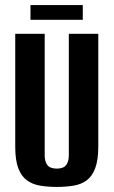

<svg xmlns="http://www.w3.org/2000/svg" viewBox="-20 -724 447 756"><path d="M204 12Q168 12 138 7Q108 2 86 -14Q64 -30 52 -61.5Q40 -93 40 -147V-591H156V-114Q156 -93 162.5 -80.5Q169 -68 180 -64Q191 -60 204 -60Q216 -60 227 -64Q238 -68 244.5 -80.5Q251 -93 251 -114V-591H367V-147Q367 -94 355 -62Q343 -30 321.5 -14Q300 2 269.5 7Q239 12 204 12ZM100 -646V-704H306V-646Z"/></svg>

Font: Alumni Sans Thin
Style: Bold
Weight: 700
Version: Version 1.018